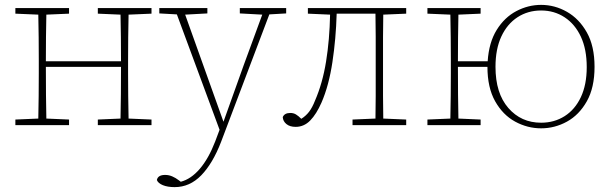

<svg xmlns="http://www.w3.org/2000/svg" viewBox="-20 -513 2513 787"><path d="M381 -457V-480H601V-457L507 -453Q506 -413 505.5 -360.5Q505 -308 505 -267V-213Q505 -172 505.5 -120Q506 -68 507 -27L601 -23V0H381V-23L474 -27Q475 -68 475.5 -124.5Q476 -181 476 -239H168Q168 -179 168.5 -123.5Q169 -68 170 -27L263 -23V0H43V-23L137 -27Q138 -68 138.5 -120Q139 -172 139 -213V-267Q139 -308 138.5 -360.5Q138 -413 137 -453L43 -457V-480H263V-457L170 -453Q169 -413 168.5 -361.5Q168 -310 168 -262H476Q476 -310 475.5 -361.5Q475 -413 474 -453Z M963 -458V-480H1153V-458L1084 -454L886 69Q852 157 805 205.5Q758 254 696 254Q667 254 647.5 246Q628 238 623 225Q627 204 657 204Q672 204 686 210Q700 216 713 226L721 232Q763 221 799 179Q835 137 862 67L880 19L705 -454L633 -458V-480H830V-458L739 -453L896 -14L979 -246L1055 -453Z M1192 7Q1168 7 1154 -4.5Q1140 -16 1139 -33Q1146 -50 1170 -50Q1183 -50 1193 -44Q1203 -38 1215 -26Q1234 -38 1247 -55Q1260 -72 1271 -100Q1302 -171 1316.5 -260.5Q1331 -350 1333 -453L1242 -457V-480H1645V-457L1551 -453Q1550 -413 1550 -360.5Q1550 -308 1550 -267V-213Q1550 -172 1550 -120Q1550 -68 1551 -27L1645 -23V0H1425V-23L1519 -27Q1520 -68 1520 -120Q1520 -172 1520 -213V-267Q1520 -310 1520 -363Q1520 -416 1519 -457H1360Q1357 -354 1342.5 -258Q1328 -162 1298 -93Q1277 -45 1251.5 -19Q1226 7 1192 7Z M2198 -10Q2252 -10 2294.5 -37Q2337 -64 2361 -115Q2385 -166 2385 -238Q2385 -311 2361 -362.5Q2337 -414 2294.5 -442Q2252 -470 2198 -470Q2144 -470 2101.5 -442.5Q2059 -415 2035 -363.5Q2011 -312 2011 -239Q2011 -131 2063.5 -70.5Q2116 -10 2198 -10ZM2198 13Q2142 13 2091.5 -14.5Q2041 -42 2009.5 -98Q1978 -154 1978 -239H1857Q1857 -180 1857.5 -124Q1858 -68 1859 -27L1950 -23V0H1732V-23L1826 -27Q1827 -68 1827.5 -120Q1828 -172 1828 -213V-267Q1828 -308 1827.5 -360.5Q1827 -413 1826 -453L1732 -457V-480H1950V-457L1859 -453Q1858 -412 1857.5 -359Q1857 -306 1857 -262H1979Q1984 -339 2016 -390.5Q2048 -442 2096.5 -467.5Q2145 -493 2198 -493Q2254 -493 2304 -464.5Q2354 -436 2385.5 -380Q2417 -324 2417 -239Q2417 -154 2385.5 -98Q2354 -42 2304 -14.5Q2254 13 2198 13Z"/></svg>

Font: Source Serif 4 SmText ExtraLight
Style: Regular
Weight: 200
Designer: Frank Grießhammer
Foundry: Adobe
Version: Version 4.005;hotconv 1.1.0;makeotfexe 2.6.0